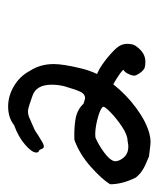

<svg xmlns="http://www.w3.org/2000/svg" viewBox="22 -442 399 484"><g transform="rotate(90 222.0 -199.5)"><path d="M227 -214Q217 -214 211.5 -203.5Q206 -193 197 -162Q193 -146 193 -130Q193 -90 222 -81Q231 -78 242.5 -74Q254 -70 261 -70Q270 -70 282 -76Q299 -83 305 -86Q311 -89 321 -96Q328 -100 336 -105Q344 -110 349 -110Q353 -110 355 -104.5Q357 -99 359 -98Q364 -97 364 -91Q364 -80 344.5 -63Q325 -46 295 -35Q276 -20 248 -20Q221 -20 196 -35Q171 -50 158 -75Q141 -101 141 -135Q141 -158 151 -200Q156 -223 166 -244L152 -251Q134 -262 116 -278Q98 -294 94 -303Q90 -311 90 -321Q90 -336 97 -344Q113 -366 135 -366Q145 -366 151 -364Q161 -359 169 -343Q172 -337 167 -325.5Q162 -314 156 -311Q154 -310 165 -302Q176 -294 192 -285Q218 -318 252 -343Q286 -368 316 -376Q328 -379 336 -379Q343 -379 354 -377.5Q365 -376 374 -375Q397 -366 408 -359Q419 -352 427 -342Q444 -308 444 -277Q431 -256 399.5 -228Q368 -200 332 -187Q302 -186 279 -190Q256 -194 241 -210Q229 -214 227 -214ZM249 -259Q253 -252 280.5 -245Q308 -238 326 -240Q345 -248 364.5 -262.5Q384 -277 386 -289Q386 -301 376 -312Q366 -323 349 -323Q344 -323 334 -321Q320 -321 299.5 -307.5Q279 -294 262.5 -278Q246 -262 249 -259Z"/></g></svg>

Font: Caveat
Style: Regular
Weight: 400
Designer: Pablo Impallari
Foundry: Pablo Impallari
Version: Version 1.500; ttfautohint (v1.6)